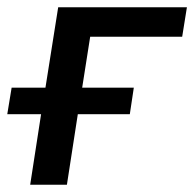

<svg xmlns="http://www.w3.org/2000/svg" viewBox="-23 -508 534 528"><path d="M60 0 90 -194H-3L9 -267H102L137 -488H491L478 -407H225L203 -267H345L334 -194H191L161 0Z"/></svg>

Font: Nunito Sans 12pt SemiBold
Style: Italic
Weight: 600
Italic angle: -9°
Designer: Vernon Adams
Foundry: Vernon Adams
Version: Version 3.101;gftools[0.9.27]